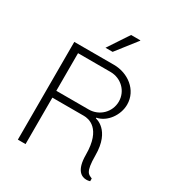

<svg xmlns="http://www.w3.org/2000/svg" viewBox="-207 -1030 1084 1167"><g transform="rotate(30 335.0 -446.0)"><path d="M274 -750H324L435 -892V-895H370L274 -750ZM599 -1V-20C574 -32 548 -30 548 -153C548 -332 438 -349 438 -349V-354C508 -367 561 -443 561 -516C561 -619 468 -686 371 -686H92V0H146V-326H367C399 -326 496 -313 496 -127C496 -15 543 3 574 3C588 3 599 -1 599 -1ZM374 -374H146V-638H374C448 -638 508 -581 508 -507C508 -433 448 -374 374 -374Z"/></g></svg>

Font: ChivoLight
Style: Regular
Weight: 300
Designer: Hector Gatti
Foundry: Omnibus-Type
Version: Version 1.004;PS 001.004;hotconv 1.0.88;makeotf.lib2.5.64775